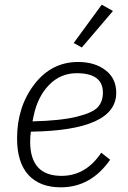

<svg xmlns="http://www.w3.org/2000/svg" viewBox="-20 -789 548 821"><path d="M463 -742 330 -586 295 -605 415 -769ZM240 12Q150 12 101.5 -41Q53 -94 53 -197Q53 -332 126.5 -428Q200 -524 314 -524Q385 -524 431 -489Q477 -454 477 -392Q477 -231 112 -226Q109 -207 109 -183Q109 -37 243 -37Q347 -37 413 -136L451 -106Q369 12 240 12ZM308 -476Q239 -476 190 -426Q141 -376 124 -294L119 -270Q240 -273 308.5 -290Q377 -307 398.5 -331Q420 -355 420 -393Q420 -476 308 -476Z"/></svg>

Font: IBM Plex Sans Light
Style: Italic
Weight: 300
Italic angle: -11.31°
Designer: Mike Abbink, Paul van der Laan, Pieter van Rosmalen
Foundry: Bold Monday
Version: Version 3.0